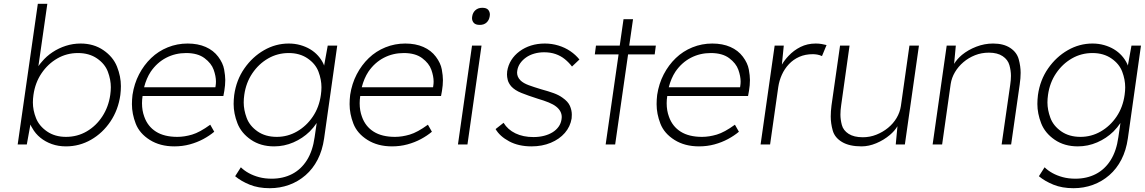

<svg xmlns="http://www.w3.org/2000/svg" viewBox="-20 -760 6022 1010"><path d="M327 10Q287 10 253 -2Q219 -14 192.5 -35.5Q166 -57 150 -86Q144 -95 140 -105L121 0H73L179 -740H229L182 -412Q190 -424 200 -435Q224 -464 256.5 -485.5Q289 -507 326.5 -519Q364 -531 404 -531Q473 -531 524 -496Q575 -461 595.5 -409.5Q616 -358 616 -307Q616 -284 613 -260Q602 -182 561 -121Q520 -60 459 -25Q398 10 327 10ZM327 -40Q387 -40 436.5 -69Q486 -98 518.5 -148Q551 -198 560 -261Q563 -282 563 -301Q563 -341 547.5 -382.5Q532 -424 490.5 -452.5Q449 -481 390 -481Q331 -481 281.5 -452.5Q232 -424 198.5 -374.5Q165 -325 156 -261Q153 -240 153 -221Q153 -180 169.5 -138.5Q186 -97 227.5 -68.5Q269 -40 327 -40Z M897 10Q822 10 768 -24Q714 -58 694 -109.5Q674 -161 674 -212Q674 -236 677 -261Q686 -320 711.5 -369Q737 -418 775 -454.5Q813 -491 862.5 -511Q912 -531 967 -531Q1021 -531 1062 -513Q1103 -495 1128 -461.5Q1153 -428 1159 -395Q1165 -362 1165 -339Q1165 -312 1160 -282L1155 -255H730Q727 -235 727 -217Q727 -178 739 -146Q757 -95 800.5 -67.5Q844 -40 913 -40Q950 -40 990.5 -52Q1031 -64 1086 -104L1107 -67Q1082 -46 1049.5 -28.5Q1017 -11 978.5 -0.5Q940 10 897 10ZM1113 -301 1114 -307Q1116 -319 1116 -331Q1116 -359 1104 -393Q1092 -427 1056 -454Q1020 -481 959 -481Q902 -481 854 -456Q806 -431 773 -383Q750 -348 738 -301Z M1399 230Q1339 230 1293.5 211.5Q1248 193 1217 167L1247 120Q1264 137 1288.5 150.5Q1313 164 1343 172Q1373 180 1409 180Q1469 180 1516.5 155.5Q1564 131 1594.5 82.5Q1625 34 1635 -38L1646 -113Q1630 -89 1609 -68Q1572 -32 1523.5 -11Q1475 10 1422 10Q1351 10 1300 -25Q1249 -60 1229 -111.5Q1209 -163 1209 -213Q1209 -235 1212 -260Q1223 -339 1265.5 -400Q1308 -461 1369 -496Q1430 -531 1499 -531Q1531 -531 1559.5 -523Q1588 -515 1611.5 -501Q1635 -487 1653 -467Q1671 -447 1682 -423Q1684 -419 1685 -415L1704 -520H1754L1685 -32Q1676 31 1651 79.5Q1626 128 1587.5 161.5Q1549 195 1501 212.5Q1453 230 1399 230ZM1436 -40Q1493 -40 1542.5 -68.5Q1592 -97 1625.5 -146.5Q1659 -196 1668 -261Q1671 -282 1671 -301Q1671 -341 1655.5 -382.5Q1640 -424 1598.5 -452.5Q1557 -481 1499 -481Q1440 -481 1390.5 -452.5Q1341 -424 1307.5 -374.5Q1274 -325 1265 -261Q1262 -240 1262 -221Q1262 -182 1277.5 -140Q1293 -98 1334.5 -69Q1376 -40 1436 -40Z M2042 10Q1967 10 1913 -24Q1859 -58 1839 -109.5Q1819 -161 1819 -212Q1819 -236 1822 -261Q1831 -320 1856.5 -369Q1882 -418 1920 -454.5Q1958 -491 2007.5 -511Q2057 -531 2112 -531Q2166 -531 2207 -513Q2248 -495 2273 -461.5Q2298 -428 2304 -395Q2310 -362 2310 -339Q2310 -312 2305 -282L2300 -255H1875Q1872 -235 1872 -217Q1872 -178 1884 -146Q1902 -95 1945.5 -67.5Q1989 -40 2058 -40Q2095 -40 2135.5 -52Q2176 -64 2231 -104L2252 -67Q2227 -46 2194.5 -28.5Q2162 -11 2123.5 -0.5Q2085 10 2042 10ZM2258 -301 2259 -307Q2261 -319 2261 -331Q2261 -359 2249 -393Q2237 -427 2201 -454Q2165 -481 2104 -481Q2047 -481 1999 -456Q1951 -431 1918 -383Q1895 -348 1883 -301Z M2504 -629Q2482 -629 2472.5 -639.5Q2463 -650 2463 -665Q2463 -669 2464 -674Q2467 -694 2481 -706.5Q2495 -719 2517 -719Q2539 -719 2548 -708.5Q2557 -698 2557 -683Q2557 -679 2556 -674Q2553 -654 2539.5 -641.5Q2526 -629 2504 -629ZM2389 0 2463 -520H2513L2439 0Z M2776 10Q2708 10 2658.5 -16.5Q2609 -43 2587 -81L2629 -114Q2651 -78 2691.5 -58.5Q2732 -39 2786 -39Q2816 -39 2841.5 -45.5Q2867 -52 2886.5 -64Q2906 -76 2918.5 -93.5Q2931 -111 2934 -133Q2935 -139 2935 -144Q2935 -176 2906 -199Q2891 -211 2866.5 -221Q2842 -231 2808 -241Q2758 -257 2723 -271Q2688 -285 2669 -306Q2655 -323 2651 -339Q2647 -355 2647 -368Q2647 -376 2648 -385Q2653 -417 2669.5 -443.5Q2686 -470 2713 -490Q2740 -510 2773.5 -520.5Q2807 -531 2846 -531Q2883 -531 2917.5 -520.5Q2952 -510 2980 -491Q3008 -472 3028 -447L2989 -410Q2972 -432 2951 -449Q2930 -466 2903 -475.5Q2876 -485 2842 -485Q2815 -485 2790.5 -478Q2766 -471 2747 -457.5Q2728 -444 2716 -426.5Q2704 -409 2701 -388Q2700 -383 2700 -378Q2700 -368 2704 -357.5Q2708 -347 2719 -336Q2734 -322 2761 -312Q2788 -302 2828 -290Q2865 -280 2892.5 -270Q2920 -260 2939 -246Q2968 -226 2978 -203Q2988 -180 2988 -157Q2988 -147 2987 -137Q2980 -94 2951.5 -61Q2923 -28 2877.5 -9Q2832 10 2776 10Z M3109 -474 3115 -520H3240L3260 -659H3310L3290 -520H3430L3424 -474H3284L3216 0H3166L3234 -474Z M3657 10Q3582 10 3528 -24Q3474 -58 3454 -109.5Q3434 -161 3434 -212Q3434 -236 3437 -261Q3446 -320 3471.5 -369Q3497 -418 3535 -454.5Q3573 -491 3622.5 -511Q3672 -531 3727 -531Q3781 -531 3822 -513Q3863 -495 3888 -461.5Q3913 -428 3919 -395Q3925 -362 3925 -339Q3925 -312 3920 -282L3915 -255H3490Q3487 -235 3487 -217Q3487 -178 3499 -146Q3517 -95 3560.5 -67.5Q3604 -40 3673 -40Q3710 -40 3750.5 -52Q3791 -64 3846 -104L3867 -67Q3842 -46 3809.5 -28.5Q3777 -11 3738.5 -0.5Q3700 10 3657 10ZM3873 -301 3874 -307Q3876 -319 3876 -331Q3876 -359 3864 -393Q3852 -427 3816 -454Q3780 -481 3719 -481Q3662 -481 3614 -456Q3566 -431 3533 -383Q3510 -348 3498 -301Z M3981 0 4055 -520H4103L4093 -420Q4107 -444 4128 -466Q4155 -495 4191 -513Q4227 -531 4271 -531Q4288 -531 4302 -528.5Q4316 -526 4328 -523L4304 -465Q4291 -471 4278.5 -473Q4266 -475 4256 -475Q4216 -475 4184.5 -461Q4153 -447 4130 -422.5Q4107 -398 4093 -367Q4079 -336 4074 -302L4031 0Z M4512 10Q4448 10 4409.5 -13Q4371 -36 4360.5 -73.5Q4350 -111 4350 -147Q4350 -174 4354 -205L4399 -520H4449L4405 -207Q4401 -180 4401 -157Q4401 -131 4408.5 -102.5Q4416 -74 4444 -56Q4472 -38 4519 -38Q4556 -38 4590 -51.5Q4624 -65 4651.5 -87.5Q4679 -110 4696.5 -139.5Q4714 -169 4719 -202L4764 -520H4814L4740 0H4692L4701 -96Q4686 -71 4661 -50Q4629 -23 4589.5 -6.5Q4550 10 4512 10Z M4886 0 4960 -520H5008L4999 -424Q5014 -449 5040 -471Q5073 -498 5116 -514.5Q5159 -531 5204 -531Q5259 -531 5294 -508Q5329 -485 5339 -448Q5349 -411 5349 -377Q5349 -349 5344 -315L5299 0H5249L5294 -313Q5298 -339 5298 -361Q5298 -388 5290 -417Q5282 -446 5254.5 -464.5Q5227 -483 5182 -483Q5143 -483 5109 -469.5Q5075 -456 5048 -433Q5021 -410 5003.5 -380.5Q4986 -351 4981 -318L4936 0Z M5627 230Q5567 230 5521.5 211.5Q5476 193 5445 167L5475 120Q5492 137 5516.5 150.5Q5541 164 5571 172Q5601 180 5637 180Q5697 180 5744.5 155.5Q5792 131 5822.5 82.5Q5853 34 5863 -38L5874 -113Q5858 -89 5837 -68Q5800 -32 5751.5 -11Q5703 10 5650 10Q5579 10 5528 -25Q5477 -60 5457 -111.5Q5437 -163 5437 -213Q5437 -235 5440 -260Q5451 -339 5493.5 -400Q5536 -461 5597 -496Q5658 -531 5727 -531Q5759 -531 5787.5 -523Q5816 -515 5839.5 -501Q5863 -487 5881 -467Q5899 -447 5910 -423Q5912 -419 5913 -415L5932 -520H5982L5913 -32Q5904 31 5879 79.5Q5854 128 5815.5 161.5Q5777 195 5729 212.5Q5681 230 5627 230ZM5664 -40Q5721 -40 5770.5 -68.5Q5820 -97 5853.5 -146.5Q5887 -196 5896 -261Q5899 -282 5899 -301Q5899 -341 5883.5 -382.5Q5868 -424 5826.5 -452.5Q5785 -481 5727 -481Q5668 -481 5618.5 -452.5Q5569 -424 5535.5 -374.5Q5502 -325 5493 -261Q5490 -240 5490 -221Q5490 -182 5505.5 -140Q5521 -98 5562.5 -69Q5604 -40 5664 -40Z"/></svg>

Font: Lexend ExtLt
Style: Italic
Weight: 250
Italic angle: -8.13011°
Designer: Bonnie Shaver-Troup, Thomas Jockin
Foundry: Lexend
Version: Version 1.007